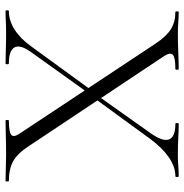

<svg xmlns="http://www.w3.org/2000/svg" viewBox="-6 -659 665 693"><g transform="rotate(90 326.5 -312.5)"><path d="M415 0Q413 0 413 -6Q413 -12 415 -12Q456 -12 466.5 -20.5Q477 -29 462 -51L137 -542Q111 -581 85 -597Q59 -613 23 -613Q21 -613 21 -619Q21 -625 23 -625Q41 -625 60.5 -623.5Q80 -622 97 -622Q137 -622 170.5 -623.5Q204 -625 229 -625Q232 -625 232 -619Q232 -613 229 -613Q188 -613 178 -604Q168 -595 182 -573L508 -83Q534 -43 562 -27.5Q590 -12 633 -12Q635 -12 635 -6Q635 0 633 0Q613 0 589 -1Q565 -2 539 -2Q500 -2 470.5 -1Q441 0 415 0ZM20 0Q17 0 17 -6Q17 -12 20 -12Q54 -12 86.5 -32.5Q119 -53 147 -92L305 -309L316 -299L168 -92Q140 -53 151 -32.5Q162 -12 209 -12Q212 -12 212 -6Q212 0 209 0Q183 0 159.5 -1Q136 -2 97 -2Q72 -2 57 -1Q42 0 20 0ZM331 -316 320 -325 461 -524Q492 -568 483 -590.5Q474 -613 427 -613Q424 -613 424 -619Q424 -625 427 -625Q453 -625 477 -623.5Q501 -622 539 -622Q564 -622 579 -623.5Q594 -625 616 -625Q619 -625 619 -619Q619 -613 616 -613Q582 -613 548 -589.5Q514 -566 482 -523Z"/></g></svg>

Font: Cormorant Light Light
Style: Regular
Weight: 300
Version: Version 4.000